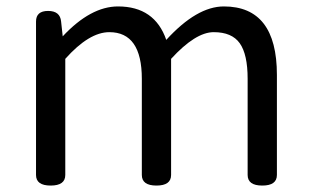

<svg xmlns="http://www.w3.org/2000/svg" viewBox="-20 -577 966 597"><path d="M421 -332Q421 -477 320 -477Q257 -477 183 -394V-33Q183 0 137.5 0Q92 0 92 -33V-510Q92 -543 129.5 -543Q167 -543 170 -510L175 -464Q262 -557 347 -557Q461 -557 497 -453Q592 -557 676 -557Q841 -557 841 -344V-33Q841 0 795.5 0Q750 0 750 -33V-332Q750 -408 725.5 -442.5Q701 -477 644.5 -477Q588 -477 512 -394V-33Q512 0 466.5 0Q421 0 421 -33Z"/></svg>

Font: Raw Maruko Gothic CJK TC
Style: Regular
Weight: 400
Version: Version 1.001